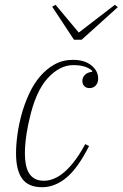

<svg xmlns="http://www.w3.org/2000/svg" viewBox="-20 -770 512 802"><path d="M156 12Q99 12 73 -23Q47 -58 47 -130Q47 -166 53 -209Q59 -252 71 -295Q83 -338 102 -379Q121 -420 147.5 -451Q174 -482 208 -501Q242 -520 285 -520Q333 -520 361.5 -497Q390 -474 390 -442Q390 -424 380 -413Q370 -402 354 -402Q340 -402 332 -410.5Q324 -419 324 -432Q324 -446 334.5 -457Q345 -468 365 -470V-474Q354 -485 334.5 -491.5Q315 -498 286 -498Q229 -498 178.5 -442.5Q128 -387 102 -268Q100 -260 97 -245.5Q94 -231 91 -212Q88 -193 86 -171.5Q84 -150 84 -128Q84 -106 87.5 -85.5Q91 -65 99.5 -49.5Q108 -34 123.5 -24.5Q139 -15 163 -15Q209 -15 253 -55Q297 -95 336 -168L352 -160Q305 -67 257 -27.5Q209 12 156 12ZM198 -742 212 -750 309 -634 460 -750 472 -740 321 -604H289Z"/></svg>

Font: IBM Plex Serif ExtraLight
Style: Italic
Weight: 200
Italic angle: -14°
Designer: Mike Abbink, Paul van der Laan, Pieter van Rosmalen
Foundry: Bold Monday
Version: Version 2.5